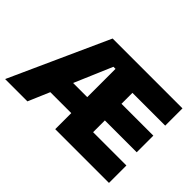

<svg xmlns="http://www.w3.org/2000/svg" viewBox="-117 -905 1172 1172"><g transform="rotate(45 469.0 -319.5)"><path d="M4 0 293 -639H471.5L470.5 -520.5H418.5L196.5 0ZM171.5 -138.5V-276.5H458V-138.5ZM489 0V-150.5H900.5V0ZM436.5 0V-639H613V0ZM540.5 -252V-395.5H888V-252ZM489 -490V-639H896V-490Z"/></g></svg>

Font: Anek Gujarati ExtraBold
Style: Regular
Weight: 800
Version: Version 1.003